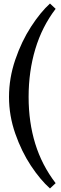

<svg xmlns="http://www.w3.org/2000/svg" viewBox="-20 -788 345 1087"><path d="M31 0ZM31 -239Q31 -346 66.5 -450Q102 -554 155.5 -636.5Q209 -719 263 -768L295 -738Q218 -637 180 -510.5Q142 -384 142 -239Q142 -96 179.5 25.5Q217 147 295 249L263 279Q208 230 155 150Q102 70 66.5 -31.5Q31 -133 31 -239Z"/></svg>

Font: Sumana
Style: Regular
Weight: 400
Designer: Cyreal, Alexei Vanyashin (Devanagari), Olga Karpushina (Latin)
Foundry: Cyreal
Version: Version 1.015;PS 001.015;hotconv 1.0.70;makeotf.lib2.5.58329